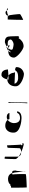

<svg xmlns="http://www.w3.org/2000/svg" viewBox="1121 -1513 402 2684"><g transform="rotate(-90 1322.0 -171.0)"><path d="M40 -215C40 -212 41 1 44 2C48 3 219 -5 228 -10C234 -14 230 -194 224 -192C224 -202 236 -202 253 -202C274 -202 280 -194 280 -152C272 -152 266 -12 262 -16C256 -24 274 -31 268 -38C262 -43 256 -186 246 -186C242 -241 200 -259 166 -260C125 -260 98 -248 84 -227C72 -222 67 -234 64 -220Z M440 -160C440 -104 601 -47 629 -44C655 -36 666 -42 660 -60C641 -60 633 -52 633 -72C634 -76 649 -82 644 -78C638 -76 634 -280 631 -275C629 -273 603 -266 599 -266C596 -265 594 -92 591 -92C576 -79 550 -72 520 -78C500 -80 474 -92 474 -136V-302C474 -306 449 -308 446 -308C443 -308 440 -162 440 -160Z M810 -180C810 -90 969 -71 1013 -71C1083 -71 1103 -102 1109 -132C1111 -132 1085 -132 1085 -132C1083 -120 1070 -92 1013 -92C981 -92 943 -108 943 -180C947 -240 991 -274 1019 -277C1067 -280 1083 -256 1085 -240H999C991 -275 955 -301 898 -298C849 -295 807 -250 810 -180Z M1220 10H1231C1231 15 1233 -256 1238 -255C1241 -253 1223 -251 1226 -256C1228 -261 1224 12 1220 10Z M1458 -147C1462 -78 1596 -32 1638 -38C1706 -54 1727 -102 1726 -146C1723 -155 1696 -162 1684 -162C1674 -148 1661 -120 1596 -119C1553 -114 1504 -127 1494 -169L1660 -162C1656 -158 1652 -175 1648 -170C1644 -239 1603 -270 1546 -270C1488 -264 1454 -210 1458 -147ZM1552 -255C1558 -308 1590 -360 1624 -351C1670 -351 1689 -312 1694 -262C1688 -258 1547 -250 1552 -255Z M1859 -178C1859 -132 1973 -42 2017 -42C2070 -42 2109 -76 2129 -110C2136 -121 2141 -94 2147 -106C2149 -112 2162 -116 2159 -110C2158 -105 2157 -244 2154 -240C2154 -296 2109 -304 2073 -304C2023 -290 1989 -262 1952 -240L1935 -218C1930 -238 1951 -262 1988 -274C2005 -284 2027 -286 2027 -260V-232C2022 -246 1981 -256 1949 -256C1902 -256 1859 -234 1859 -178ZM1969 -214C1971 -256 2015 -260 2041 -264C2105 -268 2109 -242 2112 -224C2115 -213 2080 -180 2038 -182C1999 -188 1963 -192 1969 -214Z M2386 -48C2386 -45 2467 -85 2467 -93C2469 -102 2453 -259 2445 -259C2445 -280 2465 -295 2489 -295C2504 -295 2505 -290 2523 -269C2523 -260 2549 -264 2553 -260C2537 -280 2522 -280 2496 -272C2468 -271 2443 -257 2442 -239C2441 -238 2439 -264 2437 -264H2391C2389 -264 2386 -51 2386 -48Z"/></g></svg>

Font: pokerface
Style: Regular
Weight: 400
Version: Version 1